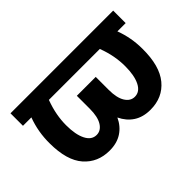

<svg xmlns="http://www.w3.org/2000/svg" viewBox="-89 -821 1105 1105"><g transform="rotate(-45 463.5 -268.0)"><path d="M881.3 -545.9V-444.3H814Q845.2 -360.8 845.2 -271.5Q846.2 -131.3 787.8 -60.8Q729.5 9.8 629.9 9.8Q569.8 9.8 528.3 -17.3Q486.8 -44.4 463.4 -93.8Q440.4 -44.4 398.9 -17.3Q357.4 9.8 297.4 9.8Q201.2 9.8 142.1 -57.4Q83 -124.5 82.5 -263.2Q81.5 -357.9 113.8 -444.3H45.4V-545.9ZM256.3 -444.3Q238.8 -397 231 -354.5Q223.1 -312 223.1 -271Q223.1 -194.8 245.4 -150.9Q267.6 -106.9 308.1 -106.9Q343.3 -106.9 365 -141.6Q386.7 -176.3 386.7 -241.7V-347.2H540.5V-241.7Q540.5 -176.3 562.3 -141.6Q584 -106.9 619.1 -106.9Q659.7 -106.9 681.9 -150.9Q704.1 -194.8 704.1 -271Q704.1 -312.5 696.3 -355Q688.5 -397.5 670.9 -444.3Z"/></g></svg>

Font: Inter
Style: Bold
Weight: 700
Designer: Rasmus Andersson
Foundry: rsms
Version: Version 4.001;git-9221beed3